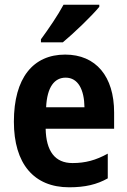

<svg xmlns="http://www.w3.org/2000/svg" viewBox="-20 -786 541 816"><path d="M402 -766H250C226 -721 187 -664 154 -619V-606H247C294 -645 371 -719 402 -757ZM257 -554C121 -554 39 -455 39 -269C39 -90 124 10 274 10C342 10 392 -2 438 -28V-133C387 -105 343 -93 288 -93C214 -93 176 -143 174 -239H465V-308C465 -461 388 -554 257 -554ZM259 -456C312 -456 338 -405 339 -330H176C180 -417 212 -456 259 -456Z"/></svg>

Font: Noto Sans Display SemiCondensed
Style: Bold
Weight: 700
Width: 4
Designer: Monotype Design Team
Foundry: Monotype Imaging Inc.
Version: Version 1.900